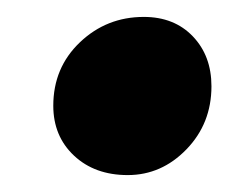

<svg xmlns="http://www.w3.org/2000/svg" viewBox="-20 -445 281 227"><path d="M43 -320Q43 -365 74.5 -395Q106 -425 150 -425Q186 -425 208 -402Q230 -379 230 -343Q230 -299 200.5 -268.5Q171 -238 131 -238Q92 -238 67.5 -261Q43 -284 43 -320Z"/></svg>

Font: Decalotype
Style: Bold Italic
Weight: 700
Italic angle: -12°
Designer: Alfredo Marco Pradil
Foundry: Alfredo Marco Pradil
Version: Version 1.0